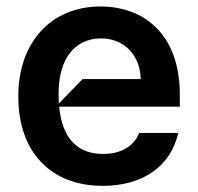

<svg xmlns="http://www.w3.org/2000/svg" viewBox="-20 -573 622 603"><path d="M544.7 -277C544.4 -468.4 429.3 -552.6 295.5 -552.6C138.8 -552.6 36.9 -437.9 37.6 -269.9C36.9 -98.4 137.4 10.7 302.6 10.7C429 10.7 516.3 -51.1 539.8 -155.5H416.9C401.3 -113.3 359 -89.5 304 -89.5C227.6 -89.5 175.8 -133.2 165.8 -237.9H544.7ZM165.1 -248.2C164.4 -258.2 164.1 -268.5 164.1 -279.1C163.7 -390.3 216.6 -452.4 297.6 -452.4C370.7 -452.4 420.5 -398.4 421.9 -324.6H239.3Z"/></svg>

Font: Riot Sans 2.0
Style: Bold
Weight: 600
Designer: Rasmus Andersson
Foundry: rsms
Version: Version 3.006;hotconv 1.0.109;makeotfexe 2.5.65596